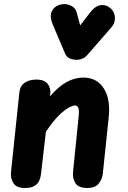

<svg xmlns="http://www.w3.org/2000/svg" viewBox="-20 -938 639 958"><path d="M103.5 0Q62.5 0 47 -24.2Q31.5 -48.5 35 -80.5L76.5 -476Q80 -509 103 -525Q126 -541 162.5 -541Q199.5 -541 216.8 -520.8Q234 -500.5 231 -468L230 -457.5Q271.5 -506.5 312.8 -528.8Q354 -551 395 -551Q463.5 -551 497.8 -497Q532 -443 522.5 -353.5L493 -71.5Q490.5 -46 473.2 -23Q456 0 416 0Q371.5 0 356.2 -24.2Q341 -48.5 344.5 -80.5L373 -363Q375.5 -386.5 371 -399.2Q366.5 -412 353.5 -412Q344 -412 323.2 -401Q302.5 -390 273.5 -361.8Q244.5 -333.5 209 -280.5L184.5 -69Q183 -53.5 176.2 -37.5Q169.5 -21.5 152.8 -10.8Q136 0 103.5 0ZM363 -639.5Q346 -639.5 329.2 -646Q312.5 -652.5 304 -672.5L243 -816.5Q226.5 -855.5 238.2 -880.8Q250 -906 277 -914Q304 -922.5 330.2 -911.5Q356.5 -900.5 363 -874L380 -811.5L430.5 -876.5Q456.5 -909.5 483.5 -912.5Q510.5 -915.5 532 -896.5Q553 -877 553.5 -849.5Q554 -822 535.5 -801L415.5 -663.5Q404.5 -651 390.8 -645.2Q377 -639.5 363 -639.5Z"/></svg>

Font: Edu SA Hand Cursive
Style: Regular
Weight: 400
Designer: Tina and Corey Anderson, Eben Sorkin, Mirko Velimirovic
Foundry: Google for Education
Version: Version 2.000